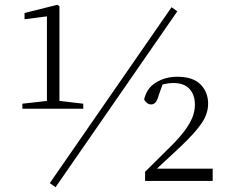

<svg xmlns="http://www.w3.org/2000/svg" viewBox="-20 -752 946 798"><path d="M73 -300V-321L180 -333H224L326 -321V-300ZM175 -300V-684L82 -672V-698L218 -732L227 -726V-300ZM583 0V-38L704 -158Q748 -204 769 -241.5Q790 -279 790 -317Q790 -358 767.5 -382.5Q745 -407 701 -407Q684 -407 667 -403.5Q650 -400 630 -390L660 -413L640 -357Q634 -335 626.5 -326.5Q619 -318 608 -318Q591 -318 579 -338Q589 -385 628 -409Q667 -433 717 -433Q782 -433 813.5 -401Q845 -369 845 -321Q845 -280 818.5 -240.5Q792 -201 733 -145L614 -34L624 -60L625 -51H864V0ZM211 26 187 9 693 -722 717 -705Z"/></svg>

Font: Noto Serif JP ExtraLight ExtraLight
Style: Regular
Weight: 250
Version: Version 2.003-H1;hotconv 1.1.1;makeotfexe 2.6.0